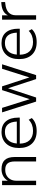

<svg xmlns="http://www.w3.org/2000/svg" viewBox="1200 -1792 601 3041"><g transform="rotate(-90 1500.5 -271.5)"><path d="M88.9 0V-539.1H158.2V-447.3Q184.6 -495.1 232.4 -521.5Q280.3 -547.9 341.8 -547.9Q439.5 -547.9 486.8 -496.6Q534.2 -445.3 534.2 -339.8V0H463.9V-335Q463.9 -416 432.1 -452.6Q400.4 -489.3 332 -489.3Q253.9 -489.3 206.1 -440.9Q158.2 -392.6 158.2 -312.5V0Z M945.3 8.8Q818.4 8.8 747.6 -64.9Q676.8 -138.7 676.8 -269.5Q676.8 -398.4 745.1 -473.1Q813.5 -547.9 931.6 -547.9Q1040 -547.9 1099.1 -478.5Q1158.2 -409.2 1158.2 -281.2V-258.8H746.1Q748 -157.2 800.8 -103Q853.5 -48.8 948.2 -48.8Q1054.7 -48.8 1124 -117.2L1151.4 -68.4Q1079.1 8.8 945.3 8.8ZM748 -305.7H1095.7Q1086.9 -494.1 932.6 -494.1Q851.6 -494.1 803.7 -445.3Q755.9 -396.5 748 -305.7Z M1412.1 0 1241.2 -539.1H1312.5L1450.2 -101.6L1593.8 -539.1H1653.3L1794.9 -106.4L1931.6 -539.1H2002.9L1831.1 0H1768.6L1623 -444.3L1476.6 0Z M2353.5 8.8Q2226.6 8.8 2155.8 -64.9Q2085 -138.7 2085 -269.5Q2085 -398.4 2153.3 -473.1Q2221.7 -547.9 2339.8 -547.9Q2448.2 -547.9 2507.3 -478.5Q2566.4 -409.2 2566.4 -281.2V-258.8H2154.3Q2156.2 -157.2 2209 -103Q2261.7 -48.8 2356.4 -48.8Q2462.9 -48.8 2532.2 -117.2L2559.6 -68.4Q2487.3 8.8 2353.5 8.8ZM2156.2 -305.7H2503.9Q2495.1 -494.1 2340.8 -494.1Q2259.8 -494.1 2211.9 -445.3Q2164.1 -396.5 2156.2 -305.7Z M2710 0V-539.1H2778.3V-447.3Q2822.3 -538.1 2958 -549.8L2988.3 -551.8V-491.2L2958 -487.3Q2870.1 -478.5 2824.7 -436.5Q2779.3 -394.5 2779.3 -324.2V0Z"/></g></svg>

Font: Min Sans Light
Style: Regular
Weight: 300
Designer: Jinseong-Kim, NotoSansCJK, Nunito
Foundry: Jinseong-Kim
Version: Version 1.400;Glyphs 3.1.2 (3151)